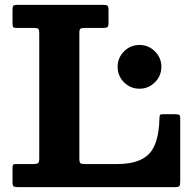

<svg xmlns="http://www.w3.org/2000/svg" viewBox="-20 -770 794 790"><path d="M120 -655H48Q37.5 -655 34.5 -658.5Q31.5 -662 31.5 -673V-729.5Q31.5 -742.5 34.8 -746.2Q38 -750 51.5 -750H404Q417.5 -750 422 -746.8Q426.5 -743.5 426.5 -729.5V-675.5Q426.5 -662 421.8 -658.5Q417 -655 404.5 -655H329Q316 -655 311.2 -652Q306.5 -649 306.5 -635.5V-117Q306.5 -103 310.5 -99Q314.5 -95 329 -95H461.5Q553.5 -95 593.5 -137Q633.5 -179 636 -282Q636.5 -293.5 638.2 -296.8Q640 -300 652 -300H702Q713 -300 717.2 -297.5Q721.5 -295 721.5 -284V-24.5Q721.5 -9.5 718.2 -4.8Q715 0 700.5 0H53.5Q40 0 35.8 -3.5Q31.5 -7 31.5 -21V-78Q31.5 -87.5 33.5 -91.2Q35.5 -95 45 -95H116.5Q131.5 -95 136.5 -98.8Q141.5 -102.5 141.5 -118.5V-633Q141.5 -647 137.8 -651Q134 -655 120 -655ZM464 -495Q464 -532 490.2 -558.5Q516.5 -585 554 -585Q591 -585 617.5 -558.5Q644 -532 644 -495Q644 -458 617.5 -431.5Q591 -405 554 -405Q516.5 -405 490.2 -431.5Q464 -458 464 -495Z"/></svg>

Font: Besley*
Style: Bold
Weight: 700
Designer: Owen Earl
Foundry: indestructible type*
Version: Version 2.000; ttfautohint (v1.8.3)